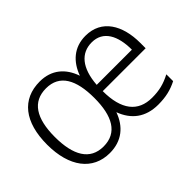

<svg xmlns="http://www.w3.org/2000/svg" viewBox="-97 -795 1057 1057"><g transform="rotate(-45 431.5 -266.0)"><path d="M625 -542C535 -542 477 -488 448 -408C420 -490 361 -542 269 -542C131 -542 52 -443 52 -267C52 -95 131 10 264 10C358 10 419 -42 448 -124C479 -40 542 10 641 10C701 10 745 -1 790 -24V-77C740 -51 700 -41 644 -41C535 -41 477 -114 477 -259H811V-301C811 -438 751 -542 625 -542ZM624 -492C713 -492 752 -415 752 -307H478C487 -431 541 -492 624 -492ZM267 -491C373 -491 418 -407 418 -265C418 -124 372 -40 265 -40C160 -40 112 -124 112 -267C112 -412 162 -491 267 -491Z"/></g></svg>

Font: Noto Sans Bengali SemiCondensed Light
Style: Regular
Weight: 300
Width: 4
Designer: Joana Ranito - Universal Thirst; Jelle Bosma - Monotype Design Team
Foundry: Universal Thirst ehf.
Version: Version 3.000